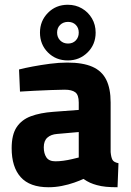

<svg xmlns="http://www.w3.org/2000/svg" viewBox="-20 -775 551 807"><path d="M184 12Q105 12 67 -30.5Q29 -73 29 -152Q29 -209 50 -240.5Q71 -272 110 -286.5Q149 -301 204 -305L311 -313V-344Q311 -376 296.5 -387Q282 -398 252 -398Q228 -398 194 -396.5Q160 -395 125 -393.5Q90 -392 64 -390L60 -483Q83 -489 117.5 -495.5Q152 -502 190 -507Q228 -512 263 -512Q328 -512 368 -494.5Q408 -477 426.5 -440Q445 -403 445 -344V-136Q447 -114 452.5 -103.5Q458 -93 478 -89L474 12Q446 12 425.5 10Q405 8 387 3Q372 -1 358.5 -7Q345 -13 331 -23Q316 -16 292 -7.5Q268 1 240 6.5Q212 12 184 12ZM213 -97Q229 -97 247 -99.5Q265 -102 282 -106Q299 -110 311 -113V-220L220 -212Q194 -210 179 -196.5Q164 -183 164 -156Q164 -130 175 -113.5Q186 -97 213 -97ZM265 -521Q215 -521 181.5 -554.5Q148 -588 148 -638Q148 -687 181.5 -721Q215 -755 265 -755Q298 -755 324.5 -739.5Q351 -724 366.5 -697.5Q382 -671 382 -638Q382 -588 348 -554.5Q314 -521 265 -521ZM266 -592Q286 -592 298.5 -605Q311 -618 311 -638Q311 -658 298.5 -670.5Q286 -683 266 -683Q246 -683 233 -670.5Q220 -658 220 -638Q220 -618 233 -605Q246 -592 266 -592Z"/></svg>

Font: Titillium Web SemiBold
Style: Regular
Weight: 600
Designer: Mohamed Gaber, Accademia di Belle Arti di Urbino
Foundry: Kief Type Foundry, Accademia di Belle Arti di Urbino
Version: Version 3.000; ttfautohint (v1.8.4)